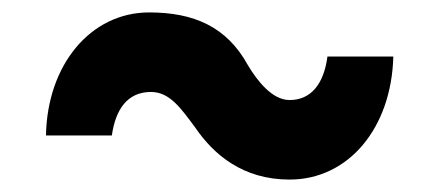

<svg xmlns="http://www.w3.org/2000/svg" viewBox="-20 -471 707 309"><path d="M446 -182C541 -182 610 -265 613 -380H507C501 -335 480 -310 446 -310C418 -310 394 -341 379 -366C345 -428 292 -451 220 -451C126 -451 56 -367 54 -253H160C166 -295 185 -323 223 -323C253 -323 271 -297 294 -266C324 -222 371 -182 446 -182Z"/></svg>

Font: HB Figtree Prototype
Style: Bold
Weight: 700
Designer: Alfredo Marco Pradil
Foundry: Hanken Design Co.®
Version: Version 1.002;Glyphs 3.2 (3228)